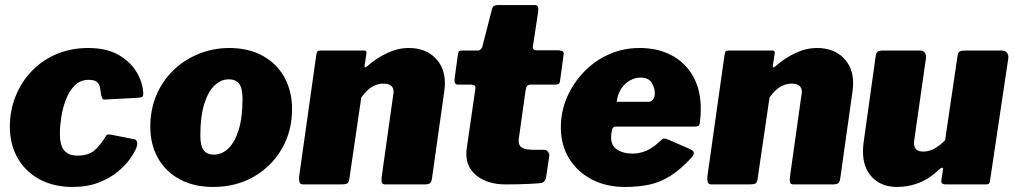

<svg xmlns="http://www.w3.org/2000/svg" viewBox="-20 -730 4017 760"><path d="M329 -540Q403 -540 450.5 -512Q498 -484 522 -442.5Q546 -401 547 -359Q547 -350 543.5 -347Q540 -344 527 -343L395 -336Q387 -335 384 -342.5Q381 -350 379 -362Q378 -373 375.5 -385Q373 -397 363.5 -405.5Q354 -414 332 -414Q298 -414 276 -392Q254 -370 241 -336Q228 -302 222.5 -266Q217 -230 217 -202Q217 -153 235 -133.5Q253 -114 285 -114Q329 -114 353 -134Q377 -154 401 -194Q404 -199 419 -197L511 -179Q519 -178 522 -169.5Q525 -161 520 -146Q514 -129 496 -103Q478 -77 447 -51Q416 -25 371 -7.5Q326 10 267 10Q193 10 137 -20Q81 -50 50 -104Q19 -158 19 -229Q19 -292 41.5 -348.5Q64 -405 105 -448Q146 -491 203 -515.5Q260 -540 329 -540Z M824 10Q748 10 692 -20Q636 -50 605.5 -104Q575 -158 575 -228Q575 -298 600 -355.5Q625 -413 668.5 -454Q712 -495 768.5 -517.5Q825 -540 887 -540Q964 -540 1020 -509Q1076 -478 1106 -423.5Q1136 -369 1136 -298Q1136 -210 1095 -140Q1054 -70 983.5 -30Q913 10 824 10ZM827 -118Q858 -118 883.5 -142Q909 -166 924.5 -215Q940 -264 940 -339Q940 -380 927 -398Q914 -416 885 -416Q855 -416 829.5 -392Q804 -368 788.5 -318.5Q773 -269 773 -193Q773 -153 786 -135.5Q799 -118 827 -118Z M1181 0Q1168 0 1165.5 -9Q1163 -18 1164 -31L1232 -513Q1234 -524 1237 -527Q1240 -530 1249 -530H1420Q1426 -530 1429 -527.5Q1432 -525 1430 -515L1423 -470Q1422 -457 1435 -469Q1470 -500 1512.5 -520Q1555 -540 1598 -540Q1663 -540 1702 -501.5Q1741 -463 1741 -401Q1741 -394 1740.5 -387Q1740 -380 1739 -372L1690 -24Q1688 -9 1681.5 -4.5Q1675 0 1659 0H1506Q1493 0 1491 -8.5Q1489 -17 1491 -31L1536 -351Q1537 -356 1537.5 -360Q1538 -364 1538 -366Q1538 -383 1527.5 -391Q1517 -399 1498 -399Q1481 -399 1465 -392.5Q1449 -386 1435.5 -373.5Q1422 -361 1410 -344L1363 -23Q1361 -7 1354 -3.5Q1347 0 1329 0H1181Z M1982 0Q1913 0 1869.5 -32.5Q1826 -65 1826 -120Q1826 -125 1826 -129.5Q1826 -134 1827 -139L1862 -381Q1863 -389 1857 -392Q1851 -395 1842 -395H1792Q1776 -395 1780 -423L1793 -517Q1795 -527 1799 -528.5Q1803 -530 1813 -530H1872Q1878 -530 1883.5 -535.5Q1889 -541 1890 -548L1928 -696Q1932 -710 1950 -710H2097Q2105 -710 2108.5 -704.5Q2112 -699 2110 -682L2089 -544Q2088 -539 2092 -535Q2096 -531 2101 -531H2189Q2199 -531 2206 -527.5Q2213 -524 2211 -514L2197 -411Q2196 -401 2191 -398Q2186 -395 2173 -395H2080Q2064 -395 2061 -376L2034 -184Q2033 -181 2033 -178Q2033 -175 2033 -172Q2033 -153 2047 -145Q2061 -137 2093 -137H2136Q2144 -137 2150 -128Q2156 -119 2154 -111L2142 -31Q2139 -6 2117 -5Q2096 -3 2072.5 -2Q2049 -1 2026 -0.5Q2003 0 1982 0Z M2454 10Q2379 10 2322 -20Q2265 -50 2232.5 -103Q2200 -156 2200 -226Q2200 -288 2224 -344Q2248 -400 2290.5 -444.5Q2333 -489 2389.5 -514.5Q2446 -540 2512 -540Q2584 -540 2638.5 -511Q2693 -482 2723.5 -428Q2754 -374 2754 -298Q2754 -285 2753 -271Q2752 -257 2750 -243Q2749 -234 2744 -231.5Q2739 -229 2726 -229H2417Q2405 -229 2402 -214Q2399 -199 2399 -187Q2399 -153 2423 -137.5Q2447 -122 2484 -122Q2513 -122 2540 -134Q2567 -146 2598 -176Q2604 -182 2610.5 -181.5Q2617 -181 2626 -177L2711 -140Q2737 -129 2719 -108Q2675 -60 2635 -34.5Q2595 -9 2551.5 0.5Q2508 10 2454 10ZM2547 -327Q2557 -327 2564.5 -335.5Q2572 -344 2572 -362Q2572 -382 2559.5 -402.5Q2547 -423 2515 -423Q2495 -423 2474.5 -412Q2454 -401 2439.5 -379.5Q2425 -358 2421 -327Z M2797 0Q2784 0 2781.5 -9Q2779 -18 2780 -31L2848 -513Q2850 -524 2853 -527Q2856 -530 2865 -530H3036Q3042 -530 3045 -527.5Q3048 -525 3046 -515L3039 -470Q3038 -457 3051 -469Q3086 -500 3128.5 -520Q3171 -540 3214 -540Q3279 -540 3318 -501.5Q3357 -463 3357 -401Q3357 -394 3356.5 -387Q3356 -380 3355 -372L3306 -24Q3304 -9 3297.5 -4.5Q3291 0 3275 0H3122Q3109 0 3107 -8.5Q3105 -17 3107 -31L3152 -351Q3153 -356 3153.5 -360Q3154 -364 3154 -366Q3154 -383 3143.5 -391Q3133 -399 3114 -399Q3097 -399 3081 -392.5Q3065 -386 3051.5 -373.5Q3038 -361 3026 -344L2979 -23Q2977 -7 2970 -3.5Q2963 0 2945 0H2797Z M3530 10Q3470 10 3433 -27.5Q3396 -65 3396 -130Q3396 -138 3396.5 -147Q3397 -156 3398 -163L3446 -506Q3448 -521 3454 -525.5Q3460 -530 3476 -530H3622Q3635 -530 3641 -521Q3647 -512 3645 -498L3599 -176Q3598 -172 3598 -168.5Q3598 -165 3598 -163Q3598 -145 3608 -137.5Q3618 -130 3634 -130Q3660 -130 3682.5 -144Q3705 -158 3721 -175L3770 -507Q3772 -522 3778.5 -526Q3785 -530 3802 -530H3945Q3959 -530 3966 -521Q3973 -512 3971 -498L3899 -16Q3898 -6 3894.5 -3Q3891 0 3882 0H3724Q3716 0 3710.5 -3Q3705 -6 3706 -16L3713 -60Q3714 -66 3709.5 -66Q3705 -66 3697 -59Q3660 -23 3618.5 -6.5Q3577 10 3530 10Z"/></svg>

Font: Libre Franklin Thin Black
Style: Italic
Weight: 900
Italic angle: -8°
Version: Version 2.000